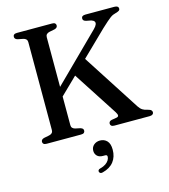

<svg xmlns="http://www.w3.org/2000/svg" viewBox="-136 -807 1031 1171"><g transform="rotate(-15 380.0 -221.0)"><path d="M202 -266.5 540.5 -601Q554.5 -615 558.5 -625.8Q562.5 -636.5 557.5 -644Q552.5 -651.5 538.5 -656L507.5 -662Q496.5 -665 492.2 -669.8Q488 -674.5 488 -681.5Q488 -690.5 494.2 -695.2Q500.5 -700 513.5 -700H696Q709.5 -700 715.8 -695.2Q722 -690.5 722 -681.5Q722 -674 716.2 -669.8Q710.5 -665.5 693 -660.5Q684.5 -658.5 676.8 -655.2Q669 -652 659.2 -645Q649.5 -638 635 -625.2Q620.5 -612.5 598 -591.5L221.5 -225.5ZM341 -380.5 432 -454 675.5 -76.5Q686 -60.5 698.5 -52.5Q711 -44.5 728 -41.5Q746 -37 751.5 -31.2Q757 -25.5 757 -18Q757 -10 750.5 -5Q744 0 731 0H509.5Q496.5 0 490.2 -5Q484 -10 484 -18.5Q484 -26 488.5 -31Q493 -36 502 -38L534.5 -43.5Q546 -46 546.5 -54Q547 -62 538 -76.5ZM250 -72Q250 -61 256 -54.5Q262 -48 273 -45L304 -38.5Q315 -35 319 -30.5Q323 -26 323 -18.5Q323 -10 317.2 -5Q311.5 0 298.5 0H81.5Q68.5 0 62.5 -5Q56.5 -10 56.5 -18.5Q56.5 -33.5 75.5 -38.5L108.5 -45Q120.5 -47.5 127 -54.2Q133.5 -61 133.5 -72V-628Q133.5 -639 127 -645.8Q120.5 -652.5 108.5 -655L75.5 -661.5Q56.5 -666.5 56.5 -681.5Q56.5 -690.5 62.5 -695.2Q68.5 -700 81.5 -700H302.5Q315.5 -700 321.2 -695.2Q327 -690.5 327 -681.5Q327 -666.5 308 -661.5L275 -655Q263 -652.5 256.5 -645.8Q250 -639 250 -628ZM394 160.5Q369.5 160.5 357 147.5Q344.5 134.5 344.5 115.5Q344.5 93 360.5 79Q376.5 65 400 65Q426.5 65 443.8 83Q461 101 461 138.5Q461 184 437.2 214.5Q413.5 245 367 257Q357.5 259.5 352 257Q346.5 254.5 344.5 248Q342.5 242.5 345.8 237.2Q349 232 358 230Q379.5 224.5 393.2 215Q407 205.5 413.8 194Q420.5 182.5 420.5 172Q420.5 160.5 407.5 160.5Z"/></g></svg>

Font: Fraunces 10pt
Style: Regular
Weight: 400
Version: Version 1.000;[b76b70a41]